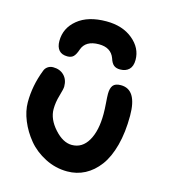

<svg xmlns="http://www.w3.org/2000/svg" viewBox="-113 -861 834 942"><g transform="rotate(15 304.5 -390.5)"><path d="M312 -771Q394 -771 446 -728Q498 -685.1 498 -625Q498 -592.3 481.4 -576.2Q464.8 -560.1 436 -560.1Q416 -560.1 404.1 -569.8Q392.1 -579.6 384.8 -603Q366.7 -652.8 305.2 -652.8Q237.3 -652.8 220.2 -603Q211.4 -576.7 200.4 -565.9Q189.5 -555.2 169.9 -555.2Q141.6 -555.2 127.2 -571.5Q112.8 -587.9 112.8 -618.2Q112.8 -684.1 165.8 -727.5Q218.8 -771 312 -771ZM314.9 -9.8Q255.4 -9.8 202.4 -36.9Q149.4 -64 115 -105.5Q80.6 -147 60.8 -195.3Q41 -243.7 41 -288.1Q41 -372.6 73.2 -455.1Q77.6 -468.8 89.6 -477.3Q101.6 -485.8 117.2 -485.8Q151.4 -485.8 172.6 -464.8Q193.8 -443.8 193.8 -408.2Q193.8 -396 182.9 -359.4Q171.9 -322.8 171.9 -288.1Q171.9 -237.3 215.1 -189.2Q258.3 -141.1 303.2 -141.1Q356 -141.1 385.5 -191.9Q415 -242.7 415 -328.1Q415 -352.5 412.6 -383.3Q410.2 -414.1 410.2 -429.2Q410.2 -458 421.4 -472.4Q432.6 -486.8 460.9 -486.8Q543 -486.8 543 -353Q543 -268.6 525.4 -202.4Q507.8 -136.2 476.6 -94.5Q445.3 -52.7 404.3 -31.2Q363.3 -9.8 314.9 -9.8Z"/></g></svg>

Font: Shantell Sans Irregular
Style: Regular
Weight: 600
Designer: Stephen Nixon, Anya Danilova, Shantell Martin
Foundry: Arrow Type
Version: Version 1.006;[9816181b4]